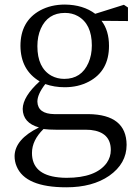

<svg xmlns="http://www.w3.org/2000/svg" viewBox="-20 -548 600 830"><path d="M257.8 -207Q332 -207 362.3 -276.4Q377 -309.6 377 -351.6Q377 -444.3 316.4 -478.5Q292 -492.2 260.7 -492.2Q186.5 -492.2 156.2 -423.8Q141.6 -390.6 141.6 -348.6Q141.6 -254.9 202.1 -220.7Q227.5 -207 257.8 -207ZM348.6 12.7H220.7Q191.4 12.7 168 9.8Q118.2 58.6 118.2 113.3Q118.2 207 233.4 218.8Q250 220.7 267.6 220.7Q394.5 220.7 441.4 156.2Q459 130.9 459 100.6Q459 23.4 372.1 13.7Q360.4 12.7 348.6 12.7ZM533.2 -515.6V-457L418.9 -458Q451.2 -416 451.2 -349.6Q451.2 -241.2 364.3 -195.3Q318.4 -170.9 259.8 -170.9Q214.8 -170.9 175.8 -184.6Q141.6 -140.6 141.6 -108.4Q143.6 -55.7 214.8 -54.7H362.3Q526.4 -52.7 527.3 78.1Q527.3 159.2 452.1 211.9Q379.9 261.7 266.6 261.7Q88.9 261.7 51.8 170.9Q43 150.4 43 126Q44.9 53.7 148.4 2.9Q79.1 -16.6 78.1 -77.1Q79.1 -130.9 151.4 -196.3Q69.3 -245.1 68.4 -349.6Q68.4 -456.1 153.3 -502.9Q200.2 -528.3 260.7 -528.3Q339.8 -527.3 391.6 -488.3L515.6 -527.3Z"/></svg>

Font: GenYoMin JP Regular
Style: Regular
Weight: 400
Version: Version 1.001;PS 1;hotconv 16.6.51;makeotf.lib2.5.65220 DEVE